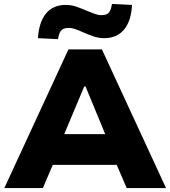

<svg xmlns="http://www.w3.org/2000/svg" viewBox="-20 -956 866 976"><path d="M2 0 328 -705H498L824 0H624L541 -193L617 -118H204L280 -193L198 0ZM408 -516 290 -235 265 -274H557L531 -235L415 -516ZM275 -757 173 -762Q178 -844 214 -887.5Q250 -931 314 -931Q343 -931 370 -921.5Q397 -912 422 -901Q442 -893 460.5 -886Q479 -879 495 -879Q524 -879 534.5 -893Q545 -907 549 -936L651 -931Q647 -849 610.5 -805.5Q574 -762 510 -762Q481 -762 454 -771.5Q427 -781 402 -792Q382 -801 364 -807.5Q346 -814 329 -814Q301 -814 290 -800Q279 -786 275 -757Z"/></svg>

Font: Nunito Sans 6pt Black
Style: Regular
Weight: 900
Version: Version 3.101;gftools[0.9.27]